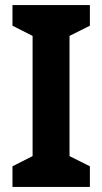

<svg xmlns="http://www.w3.org/2000/svg" viewBox="-20 -800 402 754"><path d="M333 -66H29V-147L108 -187V-659L29 -699V-780H333V-699L253 -659V-187L333 -147Z"/></svg>

Font: Noto Sans Malayalam UI SemiCondensed
Style: Bold
Weight: 700
Width: 4
Designer: Jelle Bosma - Monotype Design Team
Foundry: Monotype Imaging Inc.
Version: Version 2.104; ttfautohint (v1.8.4.7-5d5b)